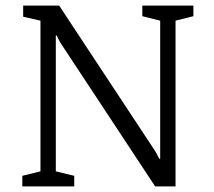

<svg xmlns="http://www.w3.org/2000/svg" viewBox="-20 -668 767 688"><path d="M60 0V-38L125 -54V-594L63 -608V-648H192L537 -125L551 -99H554V-594L490 -610V-648H673V-610L609 -594V0H536L195 -517L183 -541H180V-54L246 -38V0Z"/></svg>

Font: Faustina Light
Style: Regular
Weight: 300
Designer: Alfonso Garcia
Foundry: http://www.omnibus-type.com
Version: Version 1.200